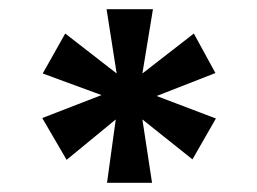

<svg xmlns="http://www.w3.org/2000/svg" viewBox="-20 -758 560 418"><path d="M213 -360 232 -498 125 -410 72 -501 201 -551 73 -598 122 -685 234 -598 212 -738H313L290 -598L402 -685L449 -599L321 -549L450 -500L399 -411L290 -498L311 -360Z"/></svg>

Font: DM Sans 12pt ExtraBold
Style: Regular
Weight: 800
Version: Version 4.004;gftools[0.9.30]